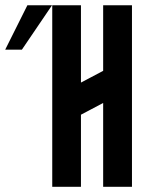

<svg xmlns="http://www.w3.org/2000/svg" viewBox="-160 -715 565 735"><path d="M-76.2 -524.9H-140.1L-55.2 -694.8H39.1ZM234.9 -320.8 149.9 -275.9V0H40V-694.8H149.9V-398.9L234.9 -443.8V-694.8H345.2V0H234.9Z"/></svg>

Font: Horta
Style: Regular
Weight: 600
Width: 3
Version: Version 0.11